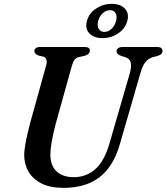

<svg xmlns="http://www.w3.org/2000/svg" viewBox="-20 -938 842 972"><path d="M534.5 -213 637.5 -568Q646.5 -602.5 641.5 -622Q636.5 -641.5 613.5 -649L595.5 -654Q581.5 -659.5 575.8 -664.8Q570 -670 570 -678.5Q570 -688 578 -694Q586 -700 601 -700H777.5Q790 -700 796.2 -694.8Q802.5 -689.5 802.5 -681Q802.5 -670.5 796.2 -664.5Q790 -658.5 775 -654L752.5 -648.5Q729.5 -640.5 715 -622Q700.5 -603.5 690 -565L587 -209Q565 -132.5 526.5 -83.5Q488 -34.5 432 -10.8Q376 13 301 13Q233.5 13 189.5 -9.5Q145.5 -32 123.8 -70.2Q102 -108.5 102.5 -156Q103 -175.5 107.5 -202.8Q112 -230 118.8 -259Q125.5 -288 132 -313L213.5 -606.5Q218.5 -622.5 215 -635Q211.5 -647.5 200 -651L174.5 -657Q163 -662.5 158.5 -667.2Q154 -672 154 -680.5Q154.5 -689 161.8 -694.5Q169 -700 182 -700H409.5Q435 -700 435 -682Q435 -674 428.8 -666.8Q422.5 -659.5 408.5 -655.5L379 -649Q365 -645.5 357.5 -635.8Q350 -626 344 -605.5L262.5 -313Q248.5 -258.5 242 -221.8Q235.5 -185 235 -158.5Q234.5 -100 266.2 -70.5Q298 -41 353 -41Q415.5 -41 461.8 -81Q508 -121 534.5 -213ZM499 -745Q456 -745 432.8 -768.8Q409.5 -792.5 420 -832Q430.5 -871 466.5 -894.8Q502.5 -918.5 545.5 -918.5Q589 -918.5 612 -894.5Q635 -870.5 624.5 -832Q614 -793 578.2 -769Q542.5 -745 499 -745ZM537 -886.5Q517.5 -886.5 500.8 -871.8Q484 -857 477 -832Q470.5 -807 480 -791.8Q489.5 -776.5 508.5 -776.5Q528 -776.5 544.5 -791.8Q561 -807 567.5 -832Q574 -857 565 -871.8Q556 -886.5 537 -886.5Z"/></svg>

Font: Fraunces Medium
Style: Italic
Weight: 500
Italic angle: -16°
Version: Version 1.000;[b76b70a41]